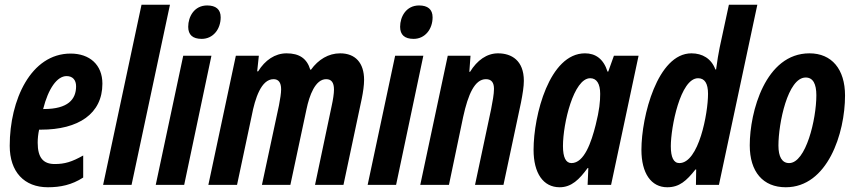

<svg xmlns="http://www.w3.org/2000/svg" viewBox="-20 -780 3606 810"><path d="M182 10C235 10 283 0 331 -31V-124C283 -97 253 -88 211 -88C163 -88 139 -114 139 -178C139 -196 141 -215 145 -233H153C311 -233 412 -300 412 -427C412 -507 358 -554 278 -554C110 -554 21 -358 21 -165C21 -55 82 10 182 10ZM165 -320H162C184 -407 221 -459 261 -459C287 -459 301 -442 301 -416C301 -361 267 -320 165 -320Z M415 0H535L697 -760H577Z M831 -616C879 -616 911 -657 911 -707C911 -741 890 -757 854 -757C799 -757 774 -709 774 -667C774 -633 793 -616 831 -616ZM637 0H757L872 -545H753Z M859 0H980L1042 -292C1056 -365 1082 -446 1134 -446C1155 -446 1166 -432 1166 -403C1166 -387 1162 -362 1157 -336L1085 0H1205L1273 -319C1285 -377 1310 -446 1356 -446C1378 -446 1389 -432 1389 -402C1389 -385 1385 -359 1379 -332L1309 0H1429L1506 -363C1512 -392 1516 -421 1516 -443C1516 -515 1479 -555 1415 -555C1366 -555 1323 -529 1292 -486H1289C1275 -533 1243 -555 1189 -555C1140 -555 1098 -526 1069 -479H1065L1072 -545H975Z M1725 -616C1773 -616 1805 -657 1805 -707C1805 -741 1784 -757 1748 -757C1693 -757 1668 -709 1668 -667C1668 -633 1687 -616 1725 -616ZM1531 0H1651L1766 -545H1647Z M1753 0H1874L1934 -287C1955 -383 1983 -446 2030 -446C2054 -446 2064 -431 2064 -405C2064 -383 2058 -351 2052 -320L1984 0H2104L2178 -348C2185 -384 2190 -415 2190 -439C2190 -525 2138 -555 2081 -555C2034 -555 1993 -526 1963 -477H1960L1965 -545H1869Z M2341 10C2391 10 2424 -23 2459 -71H2462L2459 0H2558L2674 -545H2570L2546 -478H2543C2526 -532 2492 -555 2448 -555C2298 -555 2231 -294 2231 -148C2231 -49 2272 10 2341 10ZM2391 -92C2367 -92 2355 -116 2355 -164C2355 -259 2400 -450 2470 -450C2497 -450 2512 -427 2512 -384C2512 -352 2509 -316 2493 -253C2475 -181 2445 -92 2391 -92Z M2795 10C2846 10 2876 -17 2914 -65H2917L2916 0H3013L3175 -760H3055L3016 -579C3011 -556 3006 -523 3001 -487H2998C2981 -533 2943 -555 2897 -555C2754 -555 2686 -289 2686 -148C2686 -49 2727 10 2795 10ZM2846 -92C2822 -92 2810 -116 2810 -163C2810 -243 2850 -450 2925 -450C2953 -450 2967 -428 2967 -384C2967 -302 2928 -92 2846 -92Z M3295 10C3471 10 3545 -217 3545 -377C3545 -488 3489 -555 3395 -555C3209 -555 3143 -308 3143 -167C3143 -55 3199 10 3295 10ZM3309 -92C3279 -92 3264 -119 3264 -166C3264 -259 3303 -453 3379 -453C3410 -453 3424 -426 3424 -378C3424 -277 3380 -92 3309 -92Z"/></svg>

Font: Noto Sans ExtraCondensed
Style: Bold Italic
Weight: 700
Width: 2
Italic angle: -12°
Designer: Monotype Design Team
Foundry: Monotype Imaging Inc.
Version: Version 2.013